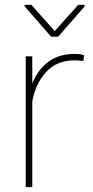

<svg xmlns="http://www.w3.org/2000/svg" viewBox="-20 -756 374 776"><path d="M319.8 -532.7 316.9 -509.3Q309.1 -510.3 300.5 -511.2Q292 -512.2 282.7 -512.2Q209 -512.2 166 -464.6Q123 -417 110.4 -345.7V0H84V-528.3H110.4V-418.5Q132.3 -473.6 175 -505.9Q217.8 -538.1 282.7 -538.1Q294.9 -538.1 304.2 -536.6Q313.5 -535.2 319.8 -532.7ZM106.9 -736.3 201.2 -630.4 295.9 -736.3H321.8V-730L215.3 -607.9H186.5L79.1 -731V-736.3Z"/></svg>

Font: Vazirmatn RD UI Thin
Style: Regular
Weight: 100
Designer: Saber Rastikerdar
Foundry: Saber Rastikerdar
Version: Version 33.003